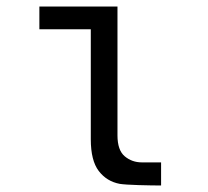

<svg xmlns="http://www.w3.org/2000/svg" viewBox="-20 -570 640 590"><path d="M259 -142V-480H101V-550H341V-154Q341 -108.5 363.2 -89.8Q385.5 -71 416 -71H475V0Q448 0 405.8 -1.2Q363.5 -2.5 348 -5Q308 -12.5 283.5 -44.5Q259 -76.5 259 -142Z"/></svg>

Font: JuliaMono
Style: Regular
Weight: 400
Monospace: yes
Designer: cormullion
Foundry: corm
Version: Version 0.055; ttfautohint (v1.8.4)